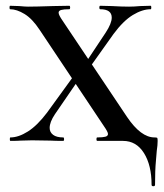

<svg xmlns="http://www.w3.org/2000/svg" viewBox="-20 -488 569 665"><path d="M152 -45Q152 -30 164 -21Q176 -12 199 -12Q202 -12 202 -6Q202 0 199 0Q171 0 155 -1L91 -2L52 -1Q41 0 16 0Q14 0 14 -6Q14 -12 16 -12Q44 -12 76.5 -32.5Q109 -53 143 -98L246 -240L266 -232L170 -92Q152 -65 152 -45ZM367 -427Q367 -456 327 -456Q324 -456 324 -462Q324 -468 327 -468L367 -467Q401 -465 427 -465Q444 -465 466 -467L502 -468Q504 -468 504 -462Q504 -456 502 -456Q473 -456 440 -436Q407 -416 373 -370L277 -235L259 -244L346 -375Q367 -407 367 -427ZM317 -12Q336 -12 345 -14.5Q354 -17 354 -24Q354 -31 340 -51L117 -385Q92 -423 65 -439.5Q38 -456 15 -456Q13 -456 13 -462Q13 -468 15 -468L46 -467Q68 -465 77 -465Q104 -465 164 -467L220 -468Q223 -468 223 -462Q223 -456 220 -456Q201 -456 192 -453.5Q183 -451 183 -444Q183 -436 197 -416L420 -83Q468 -12 515 -12Q523 -12 524.5 -10.5Q526 -9 526 0Q526 15 523 34Q523 39 520 70Q517 101 517 152Q517 157 511 157Q505 157 505 152Q505 84 478.5 42Q452 0 406 0H317Q314 0 314 -6Q314 -12 317 -12Z"/></svg>

Font: Cormorant SC SemiBold
Style: Regular
Weight: 600
Designer: Christian Thalmann (Catharsis Fonts)
Foundry: Catharsis Fonts
Version: Version 4.000